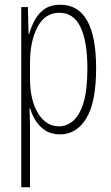

<svg xmlns="http://www.w3.org/2000/svg" viewBox="-20 -559 471 813"><path d="M235 -539Q387 -539 387 -270Q387 -126 345.5 -58Q304 10 234 10Q197 10 172 -6.5Q147 -23 131 -48Q115 -73 108 -100H105Q105 -88 106 -70Q107 -52 107 -29V234H70V-529H98L101 -416H104Q113 -449 129 -477Q145 -505 170.5 -522Q196 -539 235 -539ZM231 -505Q171 -505 139 -445Q107 -385 107 -291V-228Q107 -135 141 -79.5Q175 -24 230 -24Q263 -24 290.5 -48Q318 -72 334 -125.5Q350 -179 350 -270Q350 -383 321 -444Q292 -505 231 -505Z"/></svg>

Font: Noto Sans Gujarati ExtraCondensed ExtraLight
Style: Regular
Weight: 200
Width: 2
Designer: Jelle Bosma - Monotype Design Team, Universal Thirst
Foundry: Monotype Imaging Inc.
Version: Version 2.106; ttfautohint (v1.8.4.7-5d5b)